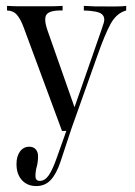

<svg xmlns="http://www.w3.org/2000/svg" viewBox="-20 -435 458 653"><path d="M103.5 197.8Q72.8 197.8 54.4 177.5Q36.1 157.2 36.1 123Q36.1 96.2 48.1 80.1Q60.1 64 79.6 64Q93.8 64 101.6 73Q109.4 82 109.4 95.7Q109.4 116.2 105 131.6Q100.6 147 100.6 163.6Q100.6 180.2 115.2 180.2Q132.8 180.2 146 160.9Q159.2 141.6 172.9 102.1L205.6 10.3H190.9L60.5 -341.8Q49.8 -370.6 37.4 -384.8Q24.9 -398.9 3.9 -399.4V-415Q28.8 -413.6 47.1 -413.6Q65.4 -413.6 90.8 -413.6Q127 -413.6 148.7 -413.6Q170.4 -413.6 192.9 -415V-399.4Q149.4 -400.4 138.4 -385.7Q127.4 -371.1 142.6 -328.6L233.4 -70.3L315.4 -305.7Q326.2 -335.9 332.5 -356.2Q338.9 -376.5 325.9 -387.2Q313 -397.9 265.1 -399.4V-415Q289.6 -413.6 303.2 -413.3Q316.9 -413.1 340.8 -413.1Q356.4 -413.1 376.7 -413.1Q397 -413.1 409.2 -415V-399.4Q376 -390.1 356.2 -353.8Q336.4 -317.4 312 -248L223.1 2L185.5 115.7Q171.9 156.2 152.6 177Q133.3 197.8 103.5 197.8Z"/></svg>

Font: Bacasime Antique
Style: Regular
Weight: 400
Designer: The DocRepair Project, Claus Eggers Sørensen
Foundry: Google
Version: Version 2.000